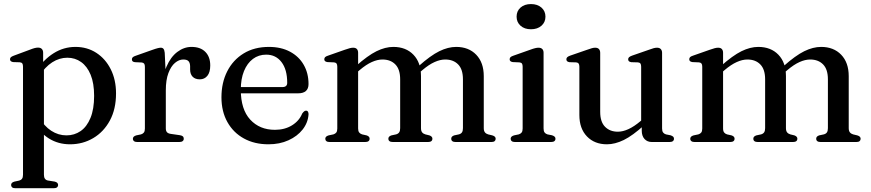

<svg xmlns="http://www.w3.org/2000/svg" viewBox="-20 -716 4390 968"><path d="M197.5 -450V-389L201.5 -380.5V165Q201.5 178 206.5 185Q211.5 192 221 194L255.5 199.5Q264.5 201.5 268.8 206Q273 210.5 273 217Q273 224 267.5 228.5Q262 233 250.5 233H58Q46.5 233 41.2 228.5Q36 224 36 217Q36 210.5 40 206.2Q44 202 53 199.5L76.5 194.5Q86 192 91 185.2Q96 178.5 96 165V-379.5Q96 -391 92.5 -396Q89 -401 80 -402L46 -403Q38 -404.5 34.2 -408Q30.5 -411.5 30.5 -417Q30.5 -423.5 34.8 -427.5Q39 -431.5 50 -435.5L129.5 -465Q144.5 -471 154.2 -473.5Q164 -476 171.5 -476Q184.5 -476 191 -469Q197.5 -462 197.5 -450ZM177 -331.5 161 -357.5Q199.5 -415.5 250.2 -447.5Q301 -479.5 360.5 -479.5Q419.5 -479.5 465.8 -449.5Q512 -419.5 538.5 -366.5Q565 -313.5 565 -245Q565 -166 534 -108.5Q503 -51 450.2 -19.8Q397.5 11.5 333 11.5Q274 11.5 227.2 -17.5Q180.5 -46.5 152.5 -100.5L177 -125Q202.5 -80 238.2 -56.8Q274 -33.5 315 -33.5Q355 -33.5 386.5 -55.2Q418 -77 436.2 -121.5Q454.5 -166 454.5 -232.5Q454.5 -296.5 437 -339Q419.5 -381.5 389 -403.2Q358.5 -425 319.5 -425Q279.5 -425 243.2 -401.8Q207 -378.5 177 -331.5Z M798.5 -260.5Q798.5 -331.5 819.5 -380.2Q840.5 -429 874 -454.2Q907.5 -479.5 945.5 -479.5Q990.5 -479.5 1015.2 -454.5Q1040 -429.5 1040 -386Q1040 -351.5 1025.5 -333.8Q1011 -316 987.5 -316Q964 -316 951.2 -329.2Q938.5 -342.5 938.5 -365.5V-382.5Q938 -399.5 930.2 -407.8Q922.5 -416 904 -416Q882.5 -416 862.2 -399Q842 -382 829 -347.5Q816 -313 816 -260.5ZM810.5 -450 816 -332V-68.5Q816 -56 821.8 -49.5Q827.5 -43 841 -41L886 -34.5Q896.5 -33 901.5 -28.8Q906.5 -24.5 906.5 -16.5Q906.5 -9 900.8 -4.5Q895 0 883.5 0H672Q661 0 655.5 -4.5Q650 -9 650 -16.5Q650 -22.5 654.2 -26.8Q658.5 -31 667 -33.5L691 -38.5Q700.5 -41.5 705.5 -48Q710.5 -54.5 710.5 -68V-379Q710.5 -390 706.8 -395Q703 -400 694.5 -401L660.5 -402.5Q652 -403.5 648.5 -407Q645 -410.5 645 -416.5Q645 -423 649.2 -427.2Q653.5 -431.5 664.5 -435L746.5 -464Q766 -471 775.5 -473.2Q785 -475.5 790.5 -475.5Q799.5 -475.5 804.2 -469.8Q809 -464 810.5 -450Z M1535.5 -292Q1535.5 -269 1522.2 -257.2Q1509 -245.5 1483 -245.5H1163.5V-277H1403.5Q1428 -277 1428 -298.5Q1428 -365.5 1399.2 -403Q1370.5 -440.5 1322 -440.5Q1284 -440.5 1255.2 -419Q1226.5 -397.5 1210.2 -357.8Q1194 -318 1194 -264Q1194 -164.5 1241.5 -113Q1289 -61.5 1366 -61.5Q1415.5 -61.5 1452 -84Q1488.5 -106.5 1503.5 -143.5Q1509.5 -151.5 1513.8 -154.8Q1518 -158 1523 -158Q1530 -158 1533 -152.2Q1536 -146.5 1535.5 -138.5Q1532.5 -97 1505.8 -63Q1479 -29 1434.5 -8.8Q1390 11.5 1333.5 11.5Q1263 11.5 1209.8 -17.8Q1156.5 -47 1126.5 -100.5Q1096.5 -154 1096.5 -225.5Q1096.5 -299 1125.5 -356.2Q1154.5 -413.5 1208.2 -446.5Q1262 -479.5 1336 -479.5Q1397 -479.5 1442 -455.5Q1487 -431.5 1511.2 -389.2Q1535.5 -347 1535.5 -292Z M1785.5 -450V-68.5Q1785.5 -55 1790.8 -48.2Q1796 -41.5 1805.5 -38.5L1828 -33.5Q1843.5 -28.5 1843.5 -17Q1843.5 0 1820.5 0H1642Q1631 0 1625.5 -4.5Q1620 -9 1620 -16.5Q1620 -22.5 1624.2 -26.8Q1628.5 -31 1637 -33.5L1661 -38.5Q1670.5 -41.5 1675.5 -48Q1680.5 -54.5 1680.5 -68V-379.5Q1680.5 -390.5 1676.8 -395.5Q1673 -400.5 1664.5 -401.5L1630.5 -403Q1622 -404.5 1618.5 -408Q1615 -411.5 1615 -417Q1615 -423.5 1619 -427.8Q1623 -432 1634 -435.5L1718 -465Q1733.5 -470.5 1743.2 -473Q1753 -475.5 1760.5 -475.5Q1773 -475.5 1779.2 -468.8Q1785.5 -462 1785.5 -450ZM1771.5 -344 1752.5 -363.5 1774 -382.5Q1834 -436 1878.2 -457.8Q1922.5 -479.5 1963 -479.5Q2026.5 -479.5 2064.5 -440Q2102.5 -400.5 2102.5 -332V-70Q2102.5 -56 2108.2 -48.8Q2114 -41.5 2124.5 -38.5L2145 -33.5Q2160 -28 2160 -17Q2160 0 2137.5 0H1961Q1938 0 1938 -17Q1938 -28.5 1953.5 -33.5L1977 -38.5Q1987.5 -41.5 1992.5 -48.8Q1997.5 -56 1997.5 -70V-316Q1997.5 -366.5 1973.2 -391.2Q1949 -416 1908 -416Q1883 -416 1854.5 -403.2Q1826 -390.5 1793 -362.5ZM2088 -344 2069 -363.5 2090.5 -382.5Q2150.5 -436 2194.8 -457.8Q2239 -479.5 2280 -479.5Q2343 -479.5 2381 -440Q2419 -400.5 2419 -332V-70Q2419 -56 2424.8 -48.8Q2430.5 -41.5 2441 -38.5L2462 -33.5Q2470.5 -31 2474.8 -26.8Q2479 -22.5 2479 -16.5Q2479 -9 2473.8 -4.5Q2468.5 0 2457 0H2277.5Q2255 0 2255 -17Q2255 -28.5 2270 -33.5L2293.5 -38.5Q2304.5 -41.5 2309.2 -48.8Q2314 -56 2314 -70V-316Q2314 -366.5 2289.8 -391.2Q2265.5 -416 2224.5 -416Q2199.5 -416 2171 -403.2Q2142.5 -390.5 2109.5 -362.5Z M2720.5 -450V-68.5Q2720.5 -55 2725.5 -48.2Q2730.5 -41.5 2740 -38.5L2763 -34Q2772 -31 2776.2 -27Q2780.5 -23 2780.5 -16.5Q2780.5 -9 2775 -4.5Q2769.5 0 2757.5 0H2576.5Q2565.5 0 2560 -4.5Q2554.5 -9 2554.5 -16.5Q2554.5 -22.5 2558.8 -26.8Q2563 -31 2571.5 -33.5L2595.5 -38.5Q2605 -41.5 2610 -48Q2615 -54.5 2615 -68V-379.5Q2615 -390.5 2611.5 -395.5Q2608 -400.5 2599 -401.5L2565 -403Q2556.5 -404.5 2553 -408Q2549.5 -411.5 2549.5 -417Q2549.5 -423.5 2553.8 -427.8Q2558 -432 2569 -435.5L2652.5 -465Q2668.5 -471 2678.2 -473.2Q2688 -475.5 2694.5 -475.5Q2707.5 -475.5 2714 -468.8Q2720.5 -462 2720.5 -450ZM2657 -568.5Q2624.5 -568.5 2604.5 -586.2Q2584.5 -604 2584.5 -632Q2584.5 -660.5 2604.5 -678Q2624.5 -695.5 2657 -695.5Q2689.5 -695.5 2709.8 -677.8Q2730 -660 2730 -632Q2730 -604 2709.8 -586.2Q2689.5 -568.5 2657 -568.5Z M3215.5 -57.5V-90.5L3212.5 -93V-379.5Q3212.5 -390.5 3209 -395.5Q3205.5 -400.5 3196.5 -401.5L3162.5 -402.5Q3154 -404 3150.5 -407.5Q3147 -411 3147 -417Q3147 -423 3151.2 -427.2Q3155.5 -431.5 3166.5 -435.5L3250 -464.5Q3265.5 -470.5 3275.2 -473Q3285 -475.5 3292.5 -475.5Q3305 -475.5 3311.5 -468.5Q3318 -461.5 3318 -449.5V-68.5Q3318 -55 3323 -48.2Q3328 -41.5 3337.5 -38.5L3360.5 -34Q3369.5 -31 3373.8 -27Q3378 -23 3378 -16.5Q3378 -9 3372.5 -4.5Q3367 0 3355 0H3266.5Q3243.5 0 3229.5 -15.2Q3215.5 -30.5 3215.5 -57.5ZM2901 -136V-379.5Q2901 -390.5 2897.2 -395.5Q2893.5 -400.5 2885 -401.5L2851 -402.5Q2842.5 -404 2839 -407.5Q2835.5 -411 2835.5 -417Q2835.5 -423 2839.5 -427.2Q2843.5 -431.5 2854.5 -435.5L2938.5 -464.5Q2954.5 -470.5 2964 -473Q2973.5 -475.5 2980.5 -475.5Q2993.5 -475.5 2999.8 -468.5Q3006 -461.5 3006 -449.5V-152Q3006 -101.5 3030.5 -76.8Q3055 -52 3095 -52Q3120 -52 3148.5 -65Q3177 -78 3209.5 -105.5L3231 -124L3250.5 -104.5L3228.5 -85.5Q3169.5 -32 3125 -10.2Q3080.5 11.5 3040 11.5Q2977.5 11.5 2939.2 -28.2Q2901 -68 2901 -136Z M3625.5 -450V-68.5Q3625.5 -55 3630.8 -48.2Q3636 -41.5 3645.5 -38.5L3668 -33.5Q3683.5 -28.5 3683.5 -17Q3683.5 0 3660.5 0H3482Q3471 0 3465.5 -4.5Q3460 -9 3460 -16.5Q3460 -22.5 3464.2 -26.8Q3468.5 -31 3477 -33.5L3501 -38.5Q3510.5 -41.5 3515.5 -48Q3520.5 -54.5 3520.5 -68V-379.5Q3520.5 -390.5 3516.8 -395.5Q3513 -400.5 3504.5 -401.5L3470.5 -403Q3462 -404.5 3458.5 -408Q3455 -411.5 3455 -417Q3455 -423.5 3459 -427.8Q3463 -432 3474 -435.5L3558 -465Q3573.5 -470.5 3583.2 -473Q3593 -475.5 3600.5 -475.5Q3613 -475.5 3619.2 -468.8Q3625.5 -462 3625.5 -450ZM3611.5 -344 3592.5 -363.5 3614 -382.5Q3674 -436 3718.2 -457.8Q3762.5 -479.5 3803 -479.5Q3866.5 -479.5 3904.5 -440Q3942.5 -400.5 3942.5 -332V-70Q3942.5 -56 3948.2 -48.8Q3954 -41.5 3964.5 -38.5L3985 -33.5Q4000 -28 4000 -17Q4000 0 3977.5 0H3801Q3778 0 3778 -17Q3778 -28.5 3793.5 -33.5L3817 -38.5Q3827.5 -41.5 3832.5 -48.8Q3837.5 -56 3837.5 -70V-316Q3837.5 -366.5 3813.2 -391.2Q3789 -416 3748 -416Q3723 -416 3694.5 -403.2Q3666 -390.5 3633 -362.5ZM3928 -344 3909 -363.5 3930.5 -382.5Q3990.5 -436 4034.8 -457.8Q4079 -479.5 4120 -479.5Q4183 -479.5 4221 -440Q4259 -400.5 4259 -332V-70Q4259 -56 4264.8 -48.8Q4270.5 -41.5 4281 -38.5L4302 -33.5Q4310.5 -31 4314.8 -26.8Q4319 -22.5 4319 -16.5Q4319 -9 4313.8 -4.5Q4308.5 0 4297 0H4117.5Q4095 0 4095 -17Q4095 -28.5 4110 -33.5L4133.5 -38.5Q4144.5 -41.5 4149.2 -48.8Q4154 -56 4154 -70V-316Q4154 -366.5 4129.8 -391.2Q4105.5 -416 4064.5 -416Q4039.5 -416 4011 -403.2Q3982.5 -390.5 3949.5 -362.5Z"/></svg>

Font: Fraunces 16pt
Style: Regular
Weight: 400
Version: Version 1.000;[b76b70a41]